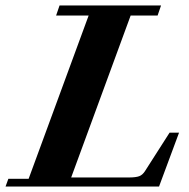

<svg xmlns="http://www.w3.org/2000/svg" viewBox="-34 -683 691 703"><path d="M-13.7 0 -3.4 -28.3H70.8L290.5 -626H171.4L184.1 -663.1H555.7L543 -626H444.3L226.6 -33.2H438Q462.9 -33.2 475.6 -37.8Q488.3 -42.5 497.6 -57.6L586.9 -197.3H621.6L548.3 0Z"/></svg>

Font: Elstob 18pt ExtraBold
Style: Italic
Weight: 800
Italic angle: -20°
Designer: Peter S. Baker
Version: Version 1.015